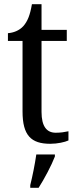

<svg xmlns="http://www.w3.org/2000/svg" viewBox="-20 -679 370 920"><path d="M221 10C255 10 291 2 308 -6V-50C289 -46 271 -43 247 -43C204 -43 179 -73 179 -143V-483H300V-536H179V-659H133C124 -606 112 -577 92 -554C72 -532 44 -522 18 -520V-483H88V-145C88 -30 129 10 221 10ZM125 208V221H165C192 179 227 113 243 71V61H154C147 109 136 164 125 208Z"/></svg>

Font: Noto Serif Armenian SemiCondensed
Style: Regular
Weight: 400
Width: 4
Designer: Monotype Design Team
Foundry: Monotype Imaging Inc.
Version: Version 2.008